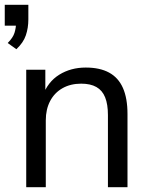

<svg xmlns="http://www.w3.org/2000/svg" viewBox="-33 -775 621 795"><path d="M34.7 -571.2 -1.1 -596.9Q20.9 -619 27.1 -639.3Q33.3 -659.5 33.3 -679L57 -668.8H-13.3V-755.2H84.4V-694.6Q84.4 -659.3 74 -628.7Q63.6 -598.1 34.7 -571.2ZM75.6 0V-486.3H154.7V-377.7H143.7Q164.6 -436 212.4 -465.7Q260.3 -495.3 321.9 -495.3Q380.4 -495.3 418.7 -474.4Q457.1 -453.6 476 -410.8Q494.9 -368 494.9 -303.3V0H413.9V-298.4Q413.9 -343.3 402.3 -372Q390.7 -400.8 366.1 -414.7Q341.6 -428.6 303.1 -428.6Q259.2 -428.6 226 -409.9Q192.8 -391.2 174.7 -356.9Q156.6 -322.6 156.6 -276.6V0Z"/></svg>

Font: Nunito Sans 12pt ExtraLight
Style: Regular
Weight: 200
Designer: Vernon Adams
Foundry: Vernon Adams
Version: Version 3.101;gftools[0.9.27]